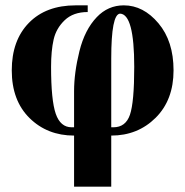

<svg xmlns="http://www.w3.org/2000/svg" viewBox="-20 -493 693 718"><path d="M396 205H257V14Q157 14 90.5 -51.5Q24 -117 24 -230Q24 -342 88 -407.5Q152 -473 263 -473H308V-448Q254 -448 222 -417.5Q190 -387 180.5 -345Q171 -303 171 -243Q171 -118 188.5 -67.5Q206 -17 248 -17H257V-152Q257 -221 277 -301.5Q297 -382 342 -429Q384 -473 443 -473Q516 -473 572.5 -406Q629 -339 629 -230Q629 -119 562 -52.5Q495 14 396 14ZM396 -274V-17H404Q450 -17 466 -64Q482 -111 482 -243Q482 -440 429 -442Q396 -440 396 -274Z"/></svg>

Font: STIX MathJax Main
Style: Bold
Weight: 700
Designer: MicroPress Inc., with final additions and corrections provided by Coen Hoffman, Elsevier (retired)
Version: Version 1.1.1